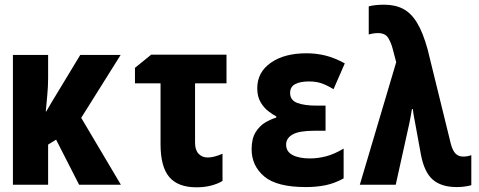

<svg xmlns="http://www.w3.org/2000/svg" viewBox="-20 -787 2040 818"><path d="M35 0V-553H185V-454Q185 -420 181.5 -382.5Q178 -345 175 -312H177Q189 -333 201.5 -354Q214 -375 227 -396L322 -553H494L326 -285L495 0H317L219 -192L185 -171V0Z M817 11Q738 11 701 -33Q664 -77 664 -172V-432H555V-498L624 -554H945V-432H811V-179Q811 -148 826 -132Q841 -116 865 -116Q891 -116 928 -132V-16Q906 -3 878 4Q850 11 817 11Z M1283 10Q1159 10 1105.5 -35.5Q1052 -81 1052 -151Q1052 -197 1069.5 -224.5Q1087 -252 1111.5 -266Q1136 -280 1157 -286V-291Q1142 -299 1123 -313.5Q1104 -328 1090 -352Q1076 -376 1076 -411Q1076 -479 1133.5 -519.5Q1191 -560 1286 -560Q1327 -560 1366 -550.5Q1405 -541 1449 -517L1401 -407Q1373 -424 1350 -432Q1327 -440 1296 -440Q1259 -440 1237.5 -428.5Q1216 -417 1216 -391Q1216 -360 1246.5 -348.5Q1277 -337 1329 -337H1367V-230H1320Q1254 -230 1226.5 -214Q1199 -198 1199 -171Q1199 -141 1226.5 -126.5Q1254 -112 1300 -112Q1334 -112 1369 -121Q1404 -130 1444 -154V-27Q1406 -6 1367.5 2Q1329 10 1283 10Z M1926 10Q1860 10 1823.5 -22Q1787 -54 1773 -130L1749 -261Q1746 -278 1743.5 -290.5Q1741 -303 1739 -322H1735Q1732 -305 1729.5 -290Q1727 -275 1724 -262L1666 0H1513L1668 -522L1653 -579Q1647 -603 1634.5 -624.5Q1622 -646 1590 -646Q1571 -646 1551 -640V-760Q1578 -767 1616 -767Q1663 -767 1697 -749.5Q1731 -732 1756.5 -690.5Q1782 -649 1802 -576L1901 -173Q1909 -144 1921.5 -132Q1934 -120 1953 -120Q1973 -120 1988 -126V2Q1959 10 1926 10Z"/></svg>

Font: Noto Sans Mono ExtraCondensed Black
Style: Regular
Weight: 900
Width: 2
Designer: Monotype Design Team
Foundry: Monotype Imaging Inc.
Version: Version 2.014